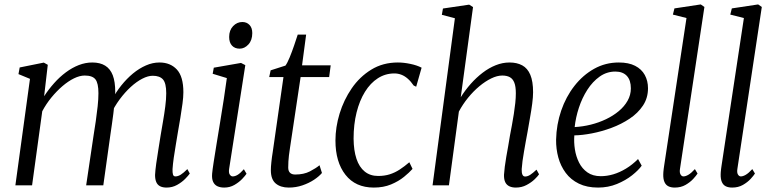

<svg xmlns="http://www.w3.org/2000/svg" viewBox="-20 -838 3499 868"><path d="M196 -545 179.5 -403Q200 -434.5 224.8 -462.2Q249.5 -490 277.8 -511Q306 -532 336.2 -543.8Q366.5 -555.5 397 -555.5Q432.5 -555.5 455.5 -541.2Q478.5 -527 489.8 -497.8Q501 -468.5 501 -422Q501 -417 500.2 -409.8Q499.5 -402.5 498.8 -393.5Q498 -384.5 496.5 -374.5L484.5 -384.5Q503.5 -420.5 528.2 -451.5Q553 -482.5 581.2 -505.8Q609.5 -529 639.8 -542.2Q670 -555.5 701 -555.5Q750 -555.5 779.5 -523.8Q809 -492 809 -421Q809 -399.5 805 -369.5Q801 -339.5 795.5 -306.2Q790 -273 784.5 -242Q780 -214 774.8 -183.5Q769.5 -153 765.5 -124.5Q761.5 -96 760 -73.5Q759.5 -57.5 762 -49Q764.5 -40.5 773 -40.5Q784.5 -40.5 797 -48.2Q809.5 -56 827 -73.5L838 -53.5Q832 -44.5 817 -29.2Q802 -14 780.5 -2Q759 10 733 10Q715.5 10 703.8 4Q692 -2 686.5 -14.8Q681 -27.5 681 -47Q682 -68 686.2 -98.2Q690.5 -128.5 696 -162.2Q701.5 -196 706.5 -228Q711.5 -257.5 717.2 -290.8Q723 -324 727.2 -356.8Q731.5 -389.5 731.5 -416.5Q731.5 -462 716.8 -478.8Q702 -495.5 670.5 -495.5Q649 -495.5 623.2 -482.2Q597.5 -469 571.2 -445Q545 -421 521.2 -389Q497.5 -357 479.5 -319L497.5 -370Q495.5 -349 492.5 -324.8Q489.5 -300.5 486 -276.8Q482.5 -253 479.5 -232L447 0H369.5L403 -225.5Q408 -256 413 -290.2Q418 -324.5 421.5 -357.5Q425 -390.5 425 -416.5Q425 -462 411.5 -479.2Q398 -496.5 363 -496.5Q340.5 -496.5 314.5 -483.8Q288.5 -471 262.2 -448.5Q236 -426 212.2 -397Q188.5 -368 171 -335L125 0H49.5L115.5 -481.5L63.5 -503L69 -533L178 -555Z M993.5 10Q976 10 963 4Q950 -2 943.5 -16Q937 -30 939 -53Q940.5 -70 946 -105.5Q951.5 -141 959.2 -188.2Q967 -235.5 975.5 -287.8Q984 -340 992 -391.2Q1000 -442.5 1005.5 -485L941.5 -504.5L946.5 -532L1069.5 -553.5L1089 -543.5L1016 -75.5Q1013 -57 1018.8 -48.8Q1024.5 -40.5 1032 -40.5Q1042.5 -40.5 1054.2 -47.5Q1066 -54.5 1082.5 -73L1094.5 -52.5Q1089 -44 1074.8 -29Q1060.5 -14 1039.8 -2Q1019 10 993.5 10ZM1063.5 -618Q1041.5 -618 1028.8 -631.8Q1016 -645.5 1016 -671Q1016 -701.5 1033.8 -720Q1051.5 -738.5 1075.5 -738.5Q1095.5 -738.5 1108 -725.2Q1120.5 -712 1120.5 -688.5Q1120.5 -656 1103 -637Q1085.5 -618 1063.5 -618Z M1291 -169.5Q1288 -149.5 1286.2 -135Q1284.5 -120.5 1283.8 -108Q1283 -95.5 1283 -80.5Q1283 -65 1291 -57Q1299 -49 1314.5 -49Q1353.5 -49 1381 -63.2Q1408.5 -77.5 1424.5 -91L1435.5 -56Q1422.5 -40.5 1399.5 -25.2Q1376.5 -10 1347.2 0Q1318 10 1285.5 10Q1248.5 10 1226.5 -8.5Q1204.5 -27 1204.5 -68.5Q1204.5 -75.5 1205 -84.8Q1205.5 -94 1206.8 -105Q1208 -116 1209.5 -127.8Q1211 -139.5 1213 -151L1261.5 -489.5H1197L1203.5 -520L1270.5 -541.5Q1279 -553 1289.5 -578.5Q1300 -604 1309.8 -632.8Q1319.5 -661.5 1326 -681.5H1364L1345.5 -542.5H1475L1468 -489.5H1339Z M1670 10Q1587 10 1541.8 -47.8Q1496.5 -105.5 1496.5 -203Q1496.5 -262.5 1515.2 -324.2Q1534 -386 1570 -438.5Q1606 -491 1658.5 -523.2Q1711 -555.5 1778.5 -555.5Q1805 -555.5 1835 -549.2Q1865 -543 1886 -532L1861.5 -446L1850 -451.5Q1837.5 -470 1823.5 -482.2Q1809.5 -494.5 1794.5 -500.2Q1779.5 -506 1763 -506Q1722 -506 1688.2 -484.2Q1654.5 -462.5 1630 -423Q1605.5 -383.5 1592 -329.5Q1578.5 -275.5 1578.5 -211Q1579 -158 1591.5 -120.2Q1604 -82.5 1628.8 -62.5Q1653.5 -42.5 1689.5 -42.5Q1718.5 -42.5 1742 -50Q1765.5 -57.5 1787 -71.5Q1808.5 -85.5 1830.5 -104.5L1845 -74.5Q1831 -58.5 1806.5 -38.5Q1782 -18.5 1747.8 -4.2Q1713.5 10 1670 10Z M2312 10Q2295 10 2282.8 4.2Q2270.5 -1.5 2264.2 -14.2Q2258 -27 2258.5 -48Q2259.5 -63 2262 -84Q2264.5 -105 2268.8 -129Q2273 -153 2277.5 -177.8Q2282 -202.5 2285.5 -225.5Q2290 -248.5 2294.5 -273.2Q2299 -298 2303 -323.2Q2307 -348.5 2309.5 -372.2Q2312 -396 2312 -416.5Q2312 -447 2305.2 -464.2Q2298.5 -481.5 2285 -489Q2271.5 -496.5 2250.5 -496.5Q2227.5 -496.5 2200.8 -483.5Q2174 -470.5 2147 -448Q2120 -425.5 2096 -396Q2072 -366.5 2054.5 -333.5L2009.5 0H1935.5L2036.5 -755.5L1977.5 -771L1982.5 -799.5L2101 -817L2118.5 -806L2063 -398.5Q2083 -430.5 2108.2 -459Q2133.5 -487.5 2162 -509.2Q2190.5 -531 2221.2 -543.2Q2252 -555.5 2283.5 -555.5Q2317 -555.5 2341 -542.5Q2365 -529.5 2377.5 -499.8Q2390 -470 2390 -421Q2390 -399.5 2386 -369Q2382 -338.5 2376 -305.2Q2370 -272 2365 -242Q2361 -221.5 2357 -198.8Q2353 -176 2349 -153.2Q2345 -130.5 2342.2 -110Q2339.5 -89.5 2338.5 -73.5Q2338 -57 2341.8 -48.5Q2345.5 -40 2354 -40Q2365 -40 2376.8 -47.5Q2388.5 -55 2405.5 -71L2417 -50Q2411.5 -41.5 2396.8 -27.2Q2382 -13 2360.2 -1.5Q2338.5 10 2312 10Z M2881 -89Q2866.5 -68.5 2837.5 -45.5Q2808.5 -22.5 2769 -6.2Q2729.5 10 2684 10Q2633.5 10 2597 -7.8Q2560.5 -25.5 2537.5 -56.5Q2514.5 -87.5 2504 -126.2Q2493.5 -165 2494 -206.5Q2495.5 -275 2517 -337.8Q2538.5 -400.5 2576.8 -449.5Q2615 -498.5 2666 -527Q2717 -555.5 2777.5 -555.5Q2822 -555.5 2851.2 -540.5Q2880.5 -525.5 2895 -499Q2909.5 -472.5 2909.5 -439Q2909.5 -395 2886.8 -360.8Q2864 -326.5 2826.5 -301.5Q2789 -276.5 2744.5 -260Q2700 -243.5 2655.8 -235Q2611.5 -226.5 2576.5 -226Q2574 -195 2579 -162.8Q2584 -130.5 2597.8 -103Q2611.5 -75.5 2635.8 -58.5Q2660 -41.5 2696 -41.5Q2724 -41.5 2752.8 -50Q2781.5 -58.5 2810 -75.8Q2838.5 -93 2864.5 -119ZM2762 -514.5Q2723 -514.5 2691 -491.8Q2659 -469 2635.2 -432Q2611.5 -395 2597 -350.8Q2582.5 -306.5 2578 -263.5Q2614.5 -265.5 2650.8 -274.5Q2687 -283.5 2719.5 -299Q2752 -314.5 2777.2 -335.5Q2802.5 -356.5 2817.2 -382.5Q2832 -408.5 2832 -438.5Q2832 -475.5 2813.8 -495Q2795.5 -514.5 2762 -514.5Z M3054 -74Q3051.5 -57.5 3056.8 -49Q3062 -40.5 3069.5 -40.5Q3079.5 -40.5 3092 -47.8Q3104.5 -55 3121.5 -73.5L3133.5 -53.5Q3128 -44.5 3114 -29.2Q3100 -14 3079 -2Q3058 10 3030.5 10Q3013.5 10 3001.8 4.2Q2990 -1.5 2984 -15Q2978 -28.5 2978.5 -50Q2978.5 -54 2979 -60.5Q2979.5 -67 2980.5 -74.8Q2981.5 -82.5 2982.5 -89L3083.5 -756.5L3022 -772L3029 -800L3148 -818L3164.5 -806.5Z M3313.5 -74Q3311 -57.5 3316.2 -49Q3321.5 -40.5 3329 -40.5Q3339 -40.5 3351.5 -47.8Q3364 -55 3381 -73.5L3393 -53.5Q3387.5 -44.5 3373.5 -29.2Q3359.5 -14 3338.5 -2Q3317.5 10 3290 10Q3273 10 3261.2 4.2Q3249.5 -1.5 3243.5 -15Q3237.5 -28.5 3238 -50Q3238 -54 3238.5 -60.5Q3239 -67 3240 -74.8Q3241 -82.5 3242 -89L3343 -756.5L3281.5 -772L3288.5 -800L3407.5 -818L3424 -806.5Z"/></svg>

Font: Merriweather 48pt Light
Style: Italic
Weight: 300
Italic angle: -7.8°
Version: Version 2.101